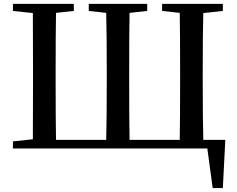

<svg xmlns="http://www.w3.org/2000/svg" viewBox="-20 -757 1208 979"><path d="M1016.6 -43.9H1128.9L1116.2 202.1H1064.5L1037.1 0H45.9V-36.1L147.5 -46.9Q148.4 -145.5 148.4 -342.8V-393.6Q148.4 -593.8 147.5 -690.4L45.9 -701.2V-737.3H356.4V-701.2L265.6 -691.4Q263.7 -591.8 263.7 -393.6V-342.8Q263.7 -141.6 265.6 -43.9H521.5Q524.4 -143.6 524.4 -347.7V-391.6Q524.4 -593.8 521.5 -691.4L432.6 -701.2V-737.3H730.5V-701.2L640.6 -691.4Q638.7 -592.8 638.7 -391.6V-347.7Q638.7 -142.6 640.6 -43.9H896.5Q898.4 -143.6 898.4 -347.7V-391.6Q898.4 -593.8 896.5 -691.4L806.6 -701.2V-737.3H1116.2V-701.2L1016.6 -690.4Q1013.7 -591.8 1013.7 -391.6V-347.7Q1013.7 -142.6 1016.6 -43.9Z"/></svg>

Font: GenYoMin JP SemiBold
Style: Regular
Weight: 600
Version: Version 1.001;PS 1;hotconv 16.6.51;makeotf.lib2.5.65220 DEVE